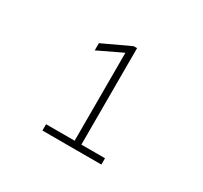

<svg xmlns="http://www.w3.org/2000/svg" viewBox="-101 -1029 764 722"><g transform="rotate(30 281.0 -668.0)"><path d="M277.3 -444.3V-864.3L283.2 -856.4L172.9 -803.7V-835L292 -890.6H306.6V-444.3ZM153.3 -444.3V-471.7H409.2V-444.3Z"/></g></svg>

Font: Reddit Mono ExtraLight
Style: Regular
Weight: 250
Monospace: yes
Designer: Stephen Hutchings
Foundry: Reddit
Version: Version 1.014